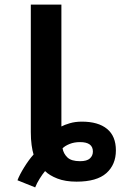

<svg xmlns="http://www.w3.org/2000/svg" viewBox="-20 -780 570 835"><path d="M56 4Q65 -20 85.5 -53Q106 -86 126 -108Q121 -124 117.5 -149Q114 -174 114 -206V-760H247V-230Q260 -237 283.5 -244Q307 -251 336 -251Q407 -251 445.5 -219.5Q484 -188 484 -126Q484 -64 442.5 -27Q401 10 313 10Q264 10 229.5 -3.5Q195 -17 176 -36Q165 -23 152.5 -3Q140 17 133 35ZM328 -79Q358 -79 371 -91Q384 -103 384 -121Q384 -162 328 -162Q303 -162 283 -154Q263 -146 252 -135Q256 -112 273 -95.5Q290 -79 328 -79Z"/></svg>

Font: Noto Sans Mono Condensed
Style: Bold
Weight: 700
Width: 3
Designer: Monotype Design Team
Foundry: Monotype Imaging Inc.
Version: Version 2.014